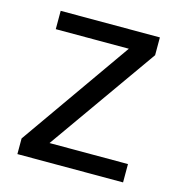

<svg xmlns="http://www.w3.org/2000/svg" viewBox="-86 -612 642 688"><g transform="rotate(15 235.0 -268.0)"><path d="M431 0H39V-58L327 -468H56V-536H424V-470L140 -68H431Z"/></g></svg>

Font: binaryvertical115
Style: Book
Weight: 400
Designer: Jelle Bosma - Monotype Design Team
Foundry: Monotype Imaging Inc.
Version: Version 2.003